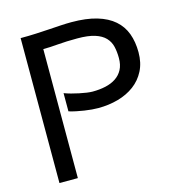

<svg xmlns="http://www.w3.org/2000/svg" viewBox="-108 -822 853 916"><g transform="rotate(-15 319.0 -363.5)"><path d="M203.1 -409.2Q218.3 -403.3 237.1 -398.2Q255.9 -393.1 274.7 -389.2Q293.5 -385.3 310.5 -382.8Q327.6 -380.4 339.4 -380.4Q374 -380.4 403.6 -387Q433.1 -393.6 454.8 -408Q476.6 -422.4 489 -445.6Q501.5 -468.8 501.5 -502.4Q501.5 -533.7 495.4 -559.6Q489.3 -585.4 471.2 -604.5Q453.1 -623.5 420.2 -634Q387.2 -644.5 334 -644.5Q278.8 -644.5 237.8 -640.9Q196.8 -637.2 164.1 -637.2V0H73.2V-715.8Q114.3 -715.8 149.4 -717.5Q184.6 -719.2 215.6 -721.2Q246.6 -723.1 273.9 -724.9Q301.3 -726.6 326.7 -726.6Q399.9 -726.6 451.7 -711.2Q503.4 -695.8 536.1 -667.2Q568.8 -638.7 584 -597.7Q599.1 -556.6 599.1 -505.4Q599.1 -453.1 579.1 -414.1Q559.1 -375 524.4 -349.1Q489.7 -323.2 443.6 -310.3Q397.5 -297.4 345.2 -297.4Q331.5 -297.4 314 -298.8Q296.4 -300.3 277.1 -303.2Q257.8 -306.2 238.8 -310.1Q219.7 -314 203.1 -319.3Z"/></g></svg>

Font: Arian AMU
Style: Regular
Weight: 400
Designer: Ruben Hakobyan (Tarumian)
Foundry: Ruben Hakobyan (Tarumian)
Version: Version 4.003